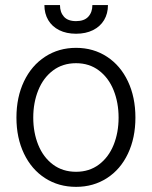

<svg xmlns="http://www.w3.org/2000/svg" viewBox="-20 -727 600 758"><path d="M44.9 -262.7Q44.9 -343.3 74.7 -405.8Q104.5 -468.3 158.2 -503.2Q211.9 -538.1 280.3 -538.1Q348.6 -538.1 402.1 -503.2Q455.6 -468.3 485.1 -405.8Q514.6 -343.3 514.6 -262.7Q514.6 -182.6 485.1 -120.4Q455.6 -58.1 402.1 -23.7Q348.6 10.7 280.3 10.7Q211.4 10.7 158 -23.7Q104.5 -58.1 74.7 -120.4Q44.9 -182.6 44.9 -262.7ZM448.2 -262.7Q448.2 -321.8 428.5 -370.8Q408.7 -419.9 370.6 -448.7Q332.5 -477.5 280.3 -477.5Q227.5 -477.5 189.2 -448.7Q150.9 -419.9 131.1 -370.8Q111.3 -321.8 111.3 -262.7Q111.3 -203.6 131.1 -154.8Q150.9 -106 189.2 -77.4Q227.5 -48.8 280.3 -48.8Q332.5 -48.8 370.6 -77.4Q408.7 -106 428.5 -154.8Q448.2 -203.6 448.2 -262.7ZM280.3 -593.8Q242.2 -593.8 213.9 -607.9Q185.5 -622.1 170.4 -647.7Q155.3 -673.3 155.3 -707H216.8Q216.8 -678.7 232.4 -661.1Q248 -643.6 280.3 -643.6Q312.5 -643.6 328.6 -661.1Q344.7 -678.7 344.7 -707H406.2Q406.2 -673.3 390.9 -647.7Q375.5 -622.1 346.9 -607.9Q318.4 -593.8 280.3 -593.8Z"/></svg>

Font: Pretendard Std Light
Style: Regular
Weight: 300
Designer: Base glyphs from Inter by Rasmus Andersson; Hangeul glyphs from Noto Sans CJK(Source Han Sans) by Jang Soo-young and Kan
Foundry: Kil Hyung-jin
Version: Version 1.309